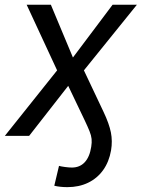

<svg xmlns="http://www.w3.org/2000/svg" viewBox="-35 -562 586 794"><path d="M243.7 211.9Q228.5 211.9 214.8 210.4Q201.2 209 189.5 206.1L209 124Q217.8 126.5 234.4 128.7Q251 130.9 262.2 130.9Q294.9 130.9 315.4 108.9Q335.9 86.9 342.3 44.9Q345.2 27.3 343.8 12.7Q342.3 -2 335.4 -19Q328.6 -36.1 315.9 -63L247.1 -207L85.4 0H-15.1L201.2 -271L75.2 -542.5H175.3L266.6 -324.2L430.7 -542.5H531.2L312 -271L393.1 -99.6Q416.5 -50.3 423.6 -14.4Q430.7 21.5 424.3 59.6Q416 107.4 391.4 141.6Q366.7 175.8 329.1 193.8Q291.5 211.9 243.7 211.9Z"/></svg>

Font: Inter 16pt
Style: Italic
Weight: 400
Italic angle: -9.3988°
Version: Version 4.001;git-66647c0bb